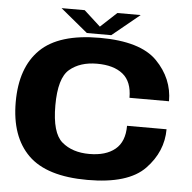

<svg xmlns="http://www.w3.org/2000/svg" viewBox="-55 -862 921 922"><g transform="rotate(5 405.0 -401.5)"><path d="M400 4Q203.5 4 114 -84.2Q24.5 -172.5 24.5 -339Q24.5 -505.5 114 -593.2Q203.5 -681 400 -681Q596 -681 676.8 -598.5Q757.5 -516 757.5 -406.5H567Q567 -484.5 522.5 -520.2Q478 -556 398 -556Q316 -556 265.8 -513.5Q215.5 -471 215.5 -339Q215.5 -206.5 265.8 -163.8Q316 -121 398 -121Q477.5 -121 522.2 -157.8Q567 -194.5 567 -271.5H757.5Q757.5 -163.5 676.8 -79.8Q596 4 400 4ZM336 -698.5 204.5 -807H316L395.5 -734.5L473.5 -807H586L453.5 -698.5Z"/></g></svg>

Font: Anybody ExtraExpanded Regular
Style: Bold
Weight: 700
Width: 8
Designer: Tyler Finck
Foundry: Etcetera Type Company
Version: Version 1.010; ttfautohint (v1.8.3) -l 8 -r 50 -G 200 -x 14 